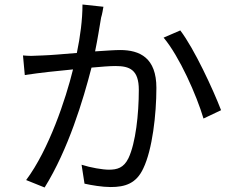

<svg xmlns="http://www.w3.org/2000/svg" viewBox="-20 -807 1040 852"><path d="M346 -787C346 -719 336 -644 321 -572C261 -567 203 -562 170 -561C139 -560 123 -559 118 -559C106 -559 94 -560 82 -561L90 -474C162 -485 232 -492 304 -499C272 -368 197 -143 96 -8L178 25C283 -144 349 -363 386 -507C429 -511 468 -514 492 -514C555 -514 596 -498 596 -408C596 -301 582 -172 550 -105C529 -62 500 -54 463 -54C436 -54 382 -63 342 -76L355 8C386 15 434 23 471 23C536 23 585 7 616 -60C656 -143 674 -299 674 -417C674 -550 601 -585 513 -585C489 -585 449 -582 402 -579C413 -632 422 -690 427 -719C428 -726 429 -732 432 -741L435 -755C436 -763 438 -770 439 -777ZM706 -640C776 -557 853 -383 883 -281L961 -318C926 -409 842 -591 780 -672Z"/></svg>

Font: Spoqa Han Sans Neo Regular
Style: Regular
Weight: 400
Designer: [Spoqa Han Sans Neo] Dong-huui Kim  Younghwa Kang  Yujin Lee  [Noto Sans] Ryoko NISHIZUKA  (kana & ideographs); Paul D. 
Foundry: Spoqa (http://www.spoqa-han-sans.com)
Version: Version 1.000